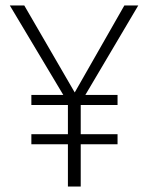

<svg xmlns="http://www.w3.org/2000/svg" viewBox="-20 -684 543 704"><path d="M487 -664H436L254 -345L69 -664H16L212 -336H95V-299H229V-192H95V-155H229V0H276V-155H411V-192H276V-299H411V-336H293Z"/></svg>

Font: Fira Sans ExtraLight
Style: Regular
Weight: 200
Designer: bBox Type GmbH & Carrois Corporate GbR & Edenspiekermann AG
Foundry: bBox Type GmbH & Carrois Corporate GbR & Edenspiekermann AG
Version: Version 4.300;PS 004.300;hotconv 1.0.88;makeotf.lib2.5.64775